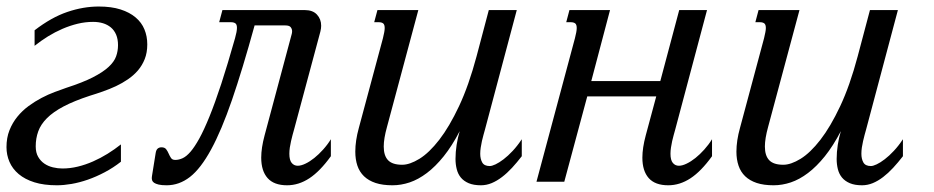

<svg xmlns="http://www.w3.org/2000/svg" viewBox="-22 -549 2820 580"><path d="M178.2 -283.7Q228 -299.8 258.5 -315.4Q289.1 -331.1 305.9 -346.7Q322.8 -362.3 328.6 -378.4Q334.5 -394.5 334.5 -412.6Q334.5 -430.7 328.9 -444.1Q323.2 -457.5 313 -466.1Q302.7 -474.6 289.1 -478.8Q275.4 -482.9 259.3 -482.9Q235.8 -482.9 212.6 -477.3Q189.5 -471.7 166.7 -461.9Q144 -452.1 122.8 -439Q101.6 -425.8 82.5 -410.6V-457.5Q133.3 -496.6 181.4 -512.9Q229.5 -529.3 276.4 -529.3Q314.5 -529.3 342 -520.5Q369.6 -511.7 387.7 -496.3Q405.8 -481 414.3 -460.2Q422.9 -439.5 422.9 -415Q422.9 -390.1 415.3 -370.8Q407.7 -351.6 394.8 -336.4Q381.8 -321.3 364.7 -309.6Q347.7 -297.9 328.4 -288.8Q309.1 -279.8 288.8 -272.7Q268.6 -265.6 249.5 -259.8Q201.7 -244.1 170.2 -227.5Q138.7 -210.9 119.9 -192.1Q101.1 -173.3 93.5 -152.1Q85.9 -130.9 85.9 -106.9Q85.9 -87.9 93.3 -75.2Q100.6 -62.5 112.1 -54.7Q123.5 -46.9 137.9 -43.5Q152.3 -40 166.5 -40Q189.9 -40 213.1 -45.7Q236.3 -51.3 259 -61.3Q281.7 -71.3 303 -84.5Q324.2 -97.7 343.3 -112.8V-60.5Q319.8 -42 294.2 -28.6Q268.6 -15.1 243.4 -6.3Q218.3 2.4 194.3 6.6Q170.4 10.7 149.9 10.7Q110.4 10.7 81.8 1.7Q53.2 -7.3 34.4 -23.2Q15.6 -39.1 6.6 -60.1Q-2.4 -81.1 -2.4 -104.5Q-2.4 -132.8 6.6 -155.5Q15.6 -178.2 30.5 -196.5Q45.4 -214.8 64.5 -228.8Q83.5 -242.7 103.5 -253.2Q123.5 -263.7 143.1 -271Q162.6 -278.3 178.2 -283.7Z M866.2 -157.2Q864.3 -150.4 861.8 -141.4Q859.4 -132.3 857.2 -122.8Q855 -113.3 853.5 -103.3Q852.1 -93.3 852.1 -84.5Q852.1 -65.4 859.1 -56.9Q866.2 -48.3 877.4 -48.3Q887.7 -48.3 900.9 -54.7Q914.1 -61 927.5 -71.8Q940.9 -82.5 954.1 -97.2Q967.3 -111.8 977.5 -128.4V-77.1Q944.8 -31.7 912.6 -10.5Q880.4 10.7 845.2 10.7Q805.7 10.7 786.4 -11Q767.1 -32.7 767.1 -72.8Q767.1 -102.1 777.3 -140.1L859.4 -446.8Q859.9 -448.7 860.1 -450.4Q860.4 -452.1 860.4 -454.6Q860.4 -461.4 856.2 -466.8Q852.1 -472.2 839.8 -472.2H747.1Q710.4 -338.9 678.7 -246.8Q647 -154.8 615.7 -97.4Q584.5 -40 552 -14.6Q519.5 10.7 481.4 10.7Q465.8 10.7 457 8.5Q448.2 6.3 443.6 3.2Q439 0 437.7 -3.9Q436.5 -7.8 436.5 -11.2Q436.5 -13.2 436.8 -14.4Q437 -15.6 437 -16.6L448.2 -86.4Q449.7 -96.2 454.3 -100.1Q459 -104 465.8 -104Q475.6 -104 480 -98.1Q484.4 -92.3 487.5 -85Q490.7 -77.6 494.6 -71.8Q498.5 -65.9 507.3 -65.9Q518.1 -65.9 529.5 -71Q541 -76.2 553.5 -90.6Q565.9 -105 580.1 -130.6Q594.2 -156.2 610.8 -197Q627.4 -237.8 646.5 -295.9Q665.5 -354 688 -433.6Q693.8 -454.1 693.8 -464.8Q693.8 -475.1 689 -478.5Q684.1 -481.9 675.8 -481.9H640.1L649.9 -518.6H898.4Q922.9 -518.6 935.5 -504.9Q948.2 -491.2 948.2 -471.2Q948.2 -463.4 945.8 -453.6Z M1241.7 -518.6 1147 -165.5Q1137.2 -130.4 1137.2 -106.4Q1137.2 -78.6 1150.4 -64.9Q1163.6 -51.3 1192.9 -51.3Q1215.8 -51.3 1245.1 -69.3Q1274.4 -87.4 1304.9 -126.7Q1335.4 -166 1364.7 -228.3Q1394 -290.5 1417.5 -378.4L1454.6 -518.6H1539.1L1442.9 -157.2Q1440.9 -150.4 1438.5 -141.4Q1436 -132.3 1433.8 -122.8Q1431.6 -113.3 1430.2 -103.3Q1428.7 -93.3 1428.7 -84.5Q1428.7 -68.8 1434.8 -58.1Q1440.9 -47.4 1457.5 -47.4Q1463.9 -47.4 1474.9 -52.5Q1485.8 -57.6 1499.3 -67.9Q1512.7 -78.1 1526.9 -93.3Q1541 -108.4 1554.2 -128.4V-77.1Q1539.6 -58.1 1524.7 -42Q1509.8 -25.9 1494.4 -14.2Q1479 -2.4 1463.1 4.2Q1447.3 10.7 1430.7 10.7Q1408.7 10.7 1393.8 4.4Q1378.9 -2 1370.1 -12.7Q1361.3 -23.4 1357.7 -38.1Q1354 -52.7 1354 -68.8Q1354 -89.8 1357.4 -111.6Q1360.8 -133.3 1366.7 -152.8Q1343.3 -107.9 1318.4 -76.9Q1293.5 -45.9 1267.6 -26.4Q1241.7 -6.8 1215.6 2Q1189.5 10.7 1163.6 10.7Q1133.8 10.7 1112.5 3.7Q1091.3 -3.4 1077.6 -16.6Q1064 -29.8 1057.6 -48.6Q1051.3 -67.4 1051.3 -90.8Q1051.3 -124 1062 -162.6L1134.8 -433.6Q1137.2 -443.8 1138.7 -451.4Q1140.1 -459 1140.1 -464.4Q1140.1 -474.6 1135.5 -478.3Q1130.9 -481.9 1122.1 -481.9H1108.4L1118.2 -518.6Z M2017.6 -157.2Q2015.6 -150.4 2013.2 -141.4Q2010.7 -132.3 2008.5 -122.8Q2006.3 -113.3 2004.9 -103.3Q2003.4 -93.3 2003.4 -84.5Q2003.4 -65.4 2010.5 -56.9Q2017.6 -48.3 2028.8 -48.3Q2039.1 -48.3 2052.2 -54.7Q2065.4 -61 2078.9 -71.8Q2092.3 -82.5 2105.5 -97.2Q2118.7 -111.8 2128.9 -128.4V-77.1Q2096.2 -31.7 2064 -10.5Q2031.7 10.7 1996.6 10.7Q1957 10.7 1937.7 -11Q1918.5 -32.7 1918.5 -72.8Q1918.5 -102.1 1928.7 -140.1L1960.4 -257.8H1752L1682.6 0H1598.6L1714.8 -433.6Q1717.3 -443.8 1718.8 -451.4Q1720.2 -459 1720.2 -464.4Q1720.2 -474.6 1715.6 -478.3Q1710.9 -481.9 1702.1 -481.9H1688.5L1698.2 -518.6H1820.8L1764.2 -304.2H1972.7L2029.8 -518.6H2113.8Z M2393.1 -518.6 2298.3 -165.5Q2288.6 -130.4 2288.6 -106.4Q2288.6 -78.6 2301.8 -64.9Q2314.9 -51.3 2344.2 -51.3Q2367.2 -51.3 2396.5 -69.3Q2425.8 -87.4 2456.3 -126.7Q2486.8 -166 2516.1 -228.3Q2545.4 -290.5 2568.8 -378.4L2606 -518.6H2690.4L2594.2 -157.2Q2592.3 -150.4 2589.8 -141.4Q2587.4 -132.3 2585.2 -122.8Q2583 -113.3 2581.5 -103.3Q2580.1 -93.3 2580.1 -84.5Q2580.1 -68.8 2586.2 -58.1Q2592.3 -47.4 2608.9 -47.4Q2615.2 -47.4 2626.2 -52.5Q2637.2 -57.6 2650.6 -67.9Q2664.1 -78.1 2678.2 -93.3Q2692.4 -108.4 2705.6 -128.4V-77.1Q2690.9 -58.1 2676 -42Q2661.1 -25.9 2645.8 -14.2Q2630.4 -2.4 2614.5 4.2Q2598.6 10.7 2582 10.7Q2560.1 10.7 2545.2 4.4Q2530.3 -2 2521.5 -12.7Q2512.7 -23.4 2509 -38.1Q2505.4 -52.7 2505.4 -68.8Q2505.4 -89.8 2508.8 -111.6Q2512.2 -133.3 2518.1 -152.8Q2494.6 -107.9 2469.7 -76.9Q2444.8 -45.9 2418.9 -26.4Q2393.1 -6.8 2366.9 2Q2340.8 10.7 2314.9 10.7Q2285.2 10.7 2263.9 3.7Q2242.7 -3.4 2229 -16.6Q2215.3 -29.8 2209 -48.6Q2202.6 -67.4 2202.6 -90.8Q2202.6 -124 2213.4 -162.6L2286.1 -433.6Q2288.6 -443.8 2290 -451.4Q2291.5 -459 2291.5 -464.4Q2291.5 -474.6 2286.9 -478.3Q2282.2 -481.9 2273.4 -481.9H2259.8L2269.5 -518.6Z"/></svg>

Font: Arian AMU Serif
Style: Italic
Weight: 400
Italic angle: -15°
Designer: Ruben Hakobyan (Tarumian)
Foundry: Ruben Hakobyan (Tarumian)
Version: Version 1.002